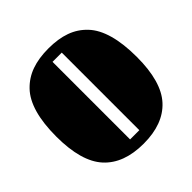

<svg xmlns="http://www.w3.org/2000/svg" viewBox="-147 -624 747 747"><g transform="rotate(-45 226.5 -250.0)"><path d="M227.1 12.2Q118.2 12.2 62 -49.1Q5.9 -110.4 5.9 -248Q5.9 -319.8 20.5 -371.3Q35.2 -422.9 64.5 -453.4Q93.8 -483.9 133.5 -498Q173.3 -512.2 227.1 -512.2Q280.3 -512.2 319.8 -498Q359.4 -483.9 388.4 -453.1Q417.5 -422.4 432.1 -370.4Q446.8 -318.4 446.8 -245.1Q446.8 -109.4 390.9 -48.6Q335 12.2 227.1 12.2ZM201.2 -37.1H252V-463.9H201.2Z"/></g></svg>

Font: Lletraferida
Style: Heavy
Weight: 900
Designer: Josep Patau Bellart
Foundry: Josep Patau Bellart
Version: Version 1.000